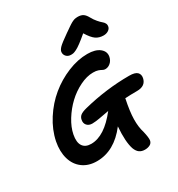

<svg xmlns="http://www.w3.org/2000/svg" viewBox="-245 -1094 1309 1408"><g transform="rotate(-30 409.0 -389.5)"><path d="M445.8 -717.8Q421.4 -717.8 406.5 -733.6Q391.6 -749.5 394 -772Q396.5 -788.6 414.8 -807.1Q433.1 -825.7 498 -871.1Q506.3 -876.5 521.2 -887Q536.1 -897.5 541.3 -901.1Q546.4 -904.8 557.1 -911.6Q567.9 -918.5 572.3 -920.7Q576.7 -922.9 584.7 -926.8Q592.8 -930.7 598.1 -931.9Q603.5 -933.1 610.6 -934.1Q617.7 -935.1 625 -935.1Q653.3 -935.1 670.4 -924.1Q687.5 -913.1 702.1 -886.2Q716.3 -859.9 734.4 -839.1Q752.4 -818.4 763.9 -809.3Q775.4 -800.3 781.7 -788.3Q788.1 -776.4 785.2 -761.2Q782.2 -743.7 764.6 -732.4Q747.1 -721.2 724.1 -721.2Q687 -721.2 659.9 -739.7Q632.8 -758.3 601.1 -810.1Q562.5 -777.3 536.1 -757.8Q509.8 -738.3 492.7 -730Q475.6 -721.7 466.8 -719.7Q458 -717.8 445.8 -717.8ZM329.1 -203.1Q299.8 -203.1 283.9 -221.2Q268.1 -239.3 273.9 -267.1Q277.8 -288.1 293.7 -300.8Q309.6 -313.5 348.1 -323.2Q543.5 -372.1 736.8 -372.1Q786.6 -372.1 804.7 -354Q822.8 -335.9 816.9 -306.2Q804.2 -246.1 731.9 -246.1Q675.8 -246.1 629.9 -243.2V-240.2Q609.4 -142.1 608.4 -77.1Q607.4 -12.2 623 37.1Q636.2 93.3 632.8 115.2Q628.9 136.7 610.4 146.2Q591.8 155.8 567.9 155.8Q540 155.8 521.7 142.6Q503.4 129.4 492.2 100.1Q470.2 35.2 480 -91.8Q368.7 53.2 221.2 53.2Q150.4 53.2 101.8 17.3Q53.2 -18.6 35.2 -81.5Q17.1 -144.5 32.2 -223.1Q50.3 -312 103 -394.3Q155.8 -476.6 227.1 -535.2Q298.3 -593.8 383.8 -628.9Q469.2 -664.1 550.8 -664.1Q618.7 -664.1 654.3 -635.3Q689.9 -606.4 681.2 -564Q674.8 -535.2 654.8 -518.1Q634.8 -501 610.8 -501Q599.1 -501 589.1 -506.8Q579.1 -512.7 562.7 -518.8Q546.4 -524.9 519 -524.9Q465.8 -524.9 406.7 -495.8Q347.7 -466.8 299.3 -421.1Q251 -375.5 214.8 -317.1Q178.7 -258.8 168 -203.1Q156.2 -141.6 177.5 -109.9Q198.7 -78.1 248 -78.1Q360.4 -78.1 475.1 -225.1Q458.5 -222.2 430.9 -217Q403.3 -211.9 389.6 -209.5Q376 -207 358.6 -205.1Q341.3 -203.1 329.1 -203.1Z"/></g></svg>

Font: Shantell Sans Irregular Bouncy
Style: Italic
Weight: 600
Italic angle: -11.31°
Designer: Stephen Nixon, Anya Danilova, Shantell Martin
Foundry: Arrow Type
Version: Version 1.006;[9816181b4]